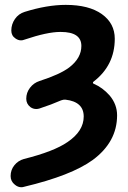

<svg xmlns="http://www.w3.org/2000/svg" viewBox="-20 -577 537 803"><path d="M254.9 -556.6Q351.6 -556.6 405.8 -518.1Q460 -479.5 460 -415Q460 -303.7 371.1 -235.4Q368.2 -233.4 368.7 -230.5Q369.1 -227.5 372.1 -226.6Q409.2 -210.9 438.5 -177.7Q469.7 -140.6 469.7 -94.7Q469.7 16.6 368.2 91.8Q278.3 157.2 81.1 204.1Q75.2 206.1 69.3 206.1Q54.7 206.1 42 195.3Q24.4 181.6 24.4 159.2Q24.4 133.8 40 114.3Q55.7 94.7 80.1 87.9Q205.1 56.6 261.7 17.6Q330.1 -28.3 330.1 -89.8Q330.1 -151.4 253.9 -160.2Q245.1 -161.1 235.4 -157.2Q195.3 -139.6 144.5 -123Q137.7 -121.1 131.8 -121.1Q118.2 -121.1 107.4 -128.9Q89.8 -142.6 89.8 -164.1Q89.8 -189.5 105.5 -210Q121.1 -230.5 145.5 -238.3Q230.5 -265.6 269.5 -294.9Q320.3 -334 320.3 -384.8Q320.3 -443.4 234.4 -443.4Q232.4 -443.4 231.4 -443.4Q177.7 -443.4 82 -411.1Q75.2 -408.2 68.4 -408.2Q55.7 -408.2 44.9 -416Q27.3 -427.7 27.3 -449.2Q27.3 -475.6 42.5 -497.6Q57.6 -519.5 83 -527.3Q176.8 -556.6 254.9 -556.6Z"/></svg>

Font: Gen Jyuu GothicX Bold
Style: Bold
Weight: 700
Designer: Ryoko NISHIZUKA (kana &amp; ideographs); Paul D. Hunt (Latin, Greek &amp; Cyrillic); Wenlong ZHANG (bopomofo); Sandoll C
Version: Version 1.058.20140828